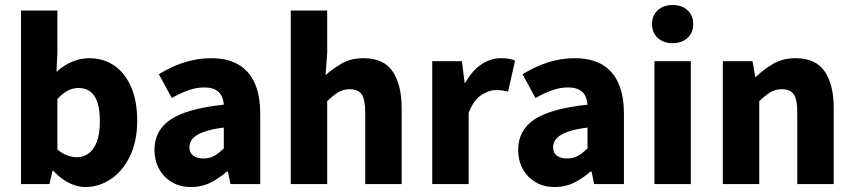

<svg xmlns="http://www.w3.org/2000/svg" viewBox="-20 -743 3445 775"><path d="M325.1 12Q291.9 12 258.8 -4.5Q225.6 -21 195.6 -52.9H191.9L179.7 0H64.7V-700.6H211.7V-529.4L208 -453.2Q236.2 -478.6 270.2 -493.4Q304.2 -508.1 339.3 -508.1Q399.4 -508.1 443.1 -476.9Q486.8 -445.7 510.3 -389.4Q533.8 -333.2 533.8 -256.7Q533.8 -171.6 503.9 -111.2Q474 -50.8 426.4 -19.4Q378.8 12 325.1 12ZM290.8 -108.3Q316.5 -108.3 337.5 -123.4Q358.6 -138.4 370.9 -170.7Q383.1 -202.9 383.1 -254.2Q383.1 -298.8 373.7 -328.4Q364.3 -358 345.3 -372.9Q326.3 -387.8 296.9 -387.8Q274.8 -387.8 254.2 -377.5Q233.6 -367.1 211.7 -343.4V-139.7Q231.4 -122.6 252.1 -115.5Q272.7 -108.3 290.8 -108.3Z M751.8 12Q706.5 12 673.2 -8Q640 -27.9 621.7 -61.8Q603.5 -95.7 603.5 -137.6Q603.5 -217.8 669.9 -261.4Q736.4 -305 883.4 -320.5Q881.9 -341.6 873.7 -357.2Q865.4 -372.9 848.5 -381.5Q831.5 -390.1 804.6 -390.1Q773.7 -390.1 741.7 -379Q709.7 -368 673.4 -347.4L621.3 -443.4Q652.8 -462.6 687 -477.4Q721.2 -492.2 757.8 -500.1Q794.4 -508 833.4 -508Q896.6 -508 940.5 -483.5Q984.3 -459 1007.3 -409.3Q1030.4 -359.6 1030.4 -283.3V0H910.2L899.9 -50.6H895.9Q864.2 -23.2 829.1 -5.6Q794.1 12 751.8 12ZM801.2 -103.3Q826.2 -103.3 845.2 -114.1Q864.3 -124.9 883.4 -144.3V-228.2Q831 -221.3 800.7 -210Q770.4 -198.6 757.5 -183.2Q744.6 -167.8 744.6 -149Q744.6 -125.8 760.2 -114.5Q775.7 -103.3 801.2 -103.3Z M1153.7 0V-700.6H1300.7V-529.4L1294.1 -439.6Q1322.4 -465.4 1359.5 -486.7Q1396.6 -508.1 1447.3 -508.1Q1528.7 -508.1 1564.9 -454.6Q1601.2 -401 1601.2 -308V0H1454.2V-289.2Q1454.2 -342.8 1439.5 -362.9Q1424.9 -382.9 1392.5 -382.9Q1364.8 -382.9 1345.1 -370.4Q1325.4 -358 1300.7 -334.7V0Z M1724.7 0V-496.1H1844.6L1855.2 -409.4H1858.9Q1886.2 -459.2 1924 -483.7Q1961.7 -508.1 1999.8 -508.1Q2020.9 -508.1 2034.8 -505.7Q2048.6 -503.3 2059 -498.1L2030.9 -373.3Q2018.6 -376.3 2008 -377.8Q1997.4 -379.3 1981 -379.3Q1952.9 -379.3 1922.3 -359Q1891.6 -338.7 1871.7 -287.5V0Z M2219.8 12Q2174.5 12 2141.2 -8Q2108 -27.9 2089.7 -61.8Q2071.5 -95.7 2071.5 -137.6Q2071.5 -217.8 2137.9 -261.4Q2204.4 -305 2351.4 -320.5Q2349.9 -341.6 2341.7 -357.2Q2333.4 -372.9 2316.5 -381.5Q2299.5 -390.1 2272.6 -390.1Q2241.7 -390.1 2209.7 -379Q2177.7 -368 2141.4 -347.4L2089.3 -443.4Q2120.8 -462.6 2155 -477.4Q2189.2 -492.2 2225.8 -500.1Q2262.4 -508 2301.4 -508Q2364.6 -508 2408.5 -483.5Q2452.3 -459 2475.3 -409.3Q2498.4 -359.6 2498.4 -283.3V0H2378.2L2367.9 -50.6H2363.9Q2332.2 -23.2 2297.1 -5.6Q2262.1 12 2219.8 12ZM2269.2 -103.3Q2294.2 -103.3 2313.2 -114.1Q2332.3 -124.9 2351.4 -144.3V-228.2Q2299 -221.3 2268.7 -210Q2238.4 -198.6 2225.5 -183.2Q2212.6 -167.8 2212.6 -149Q2212.6 -125.8 2228.2 -114.5Q2243.7 -103.3 2269.2 -103.3Z M2621.6 0V-496H2768.5V0ZM2695 -568.7Q2658.1 -568.7 2635 -589.8Q2611.9 -610.9 2611.9 -645.9Q2611.9 -680.7 2635 -701.7Q2658.1 -722.7 2695 -722.7Q2732.1 -722.7 2755.1 -701.7Q2778.1 -680.7 2778.1 -645.9Q2778.1 -610.9 2755.1 -589.8Q2732.1 -568.7 2695 -568.7Z M2897.7 0V-496.1H3017.6L3028.2 -433.3H3031.9Q3063.3 -463.9 3101.9 -486Q3140.6 -508.1 3191.3 -508.1Q3272.7 -508.1 3308.9 -454.6Q3345.2 -401 3345.2 -308V0H3198.2V-289.2Q3198.2 -342.8 3183.5 -362.9Q3168.9 -382.9 3136.5 -382.9Q3108.8 -382.9 3089.1 -370.4Q3069.4 -358 3044.7 -334.7V0Z"/></svg>

Font: Source Sans 3 Variable
Style: Regular
Weight: 200
Designer: Paul D. Hunt
Foundry: Adobe Systems Incorporated
Version: Version 3.026